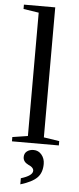

<svg xmlns="http://www.w3.org/2000/svg" viewBox="-61 -726 398 971"><g transform="rotate(5 138.5 -240.5)"><path d="M179 -34 258 -22V0H20V-22L98 -34V-660L20 -672V-694H179ZM134 34H133Q158 34 174 53.5Q190 73 190 100Q190 144 166 169Q141 195 81 213V182Q140 164 140 139Q140 135 138.5 131.5Q137 128 135.5 126Q134 124 130.5 121Q127 118 125 117Q123 116 118.5 113.5Q114 111 113 111Q86 98 86 74Q86 55 99.5 44.5Q113 34 134 34Z"/></g></svg>

Font: Libra Serif Modern
Style: Regular
Weight: 400
Designer: Stefan Peev, Context Ltd
Foundry: Stefan Peev, Context Ltd
Version: Version 1.000